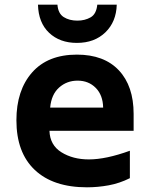

<svg xmlns="http://www.w3.org/2000/svg" viewBox="-20 -789 640 819"><path d="M478 -769H395Q391 -729 366.5 -715Q342 -701 310 -701Q276 -701 252 -716Q228 -731 225 -769H142Q144 -692 189.5 -649Q235 -606 308 -606Q383 -606 429.5 -651Q476 -696 478 -769ZM534 -29V-146Q432 -109 359 -109Q291 -109 242 -139.5Q193 -170 191 -231H550V-303Q550 -422 487 -489Q424 -556 308 -556Q184 -556 117 -480Q50 -404 50 -276Q50 -138 128.5 -64Q207 10 351 10Q397 10 443.5 1.5Q490 -7 534 -29ZM311 -445Q358 -445 388.5 -414Q419 -383 420 -330H194Q199 -386 232 -415.5Q265 -445 311 -445Z"/></svg>

Font: Noto Sans Mono UI
Style: Bold
Weight: 700
Designer: Monotype Design team
Foundry: Monotype Imaging Inc.
Version: 1.000